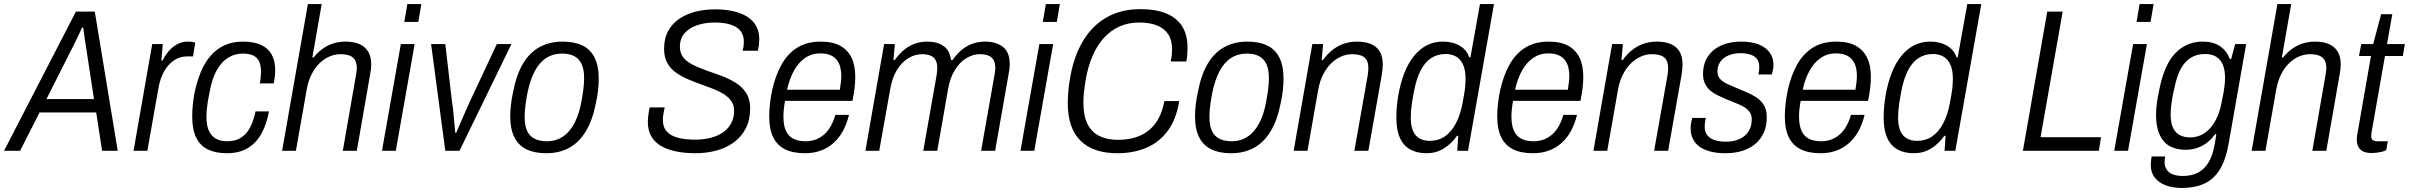

<svg xmlns="http://www.w3.org/2000/svg" viewBox="-52 -743 11869 946"><path d="M-32 0 322 -686H415L528 0H451L422 -189H143L47 0ZM177 -255H411L376 -484Q375 -496 372 -512Q369 -528 366.5 -545Q364 -562 362 -578.5Q360 -595 358 -607H352Q344 -589 333 -565.5Q322 -542 311 -520Q300 -498 292 -483Z M606 0 698 -526H750L743 -445H749Q761 -469 778.5 -490Q796 -511 820 -524.5Q844 -538 874 -538Q886 -538 896 -536.5Q906 -535 910 -532L899 -465H869Q842 -465 819 -453.5Q796 -442 777.5 -421Q759 -400 746.5 -370.5Q734 -341 728 -305L674 0Z M1066 12Q1011 12 972.5 -6.5Q934 -25 914.5 -65.5Q895 -106 895 -168Q895 -194 897.5 -221.5Q900 -249 905 -278Q917 -338 936.5 -386Q956 -434 985.5 -468Q1015 -502 1054.5 -520Q1094 -538 1144 -538Q1199 -538 1234.5 -521.5Q1270 -505 1287 -473.5Q1304 -442 1304 -396Q1304 -382 1302 -365Q1300 -348 1297 -332H1228Q1231 -346 1232.5 -361.5Q1234 -377 1234 -389Q1234 -420 1225 -440Q1216 -460 1195.5 -469.5Q1175 -479 1143 -479Q1105 -479 1072.5 -459Q1040 -439 1016.5 -398Q993 -357 981 -291Q975 -263 971.5 -240.5Q968 -218 966.5 -200.5Q965 -183 965 -167Q965 -126 977 -99.5Q989 -73 1011.5 -60Q1034 -47 1066 -47Q1108 -47 1136 -65Q1164 -83 1181 -116.5Q1198 -150 1207 -194H1273Q1263 -136 1238.5 -89Q1214 -42 1171.5 -15Q1129 12 1066 12Z M1338 0 1465 -723H1533L1487 -460H1493Q1516 -488 1541 -505Q1566 -522 1593.5 -530Q1621 -538 1650 -538Q1688 -538 1716 -527Q1744 -516 1760.5 -491Q1777 -466 1777 -426Q1777 -414 1775.5 -400.5Q1774 -387 1771 -373L1706 0H1637L1701 -367Q1703 -378 1704.5 -388Q1706 -398 1706 -407Q1706 -434 1696 -449Q1686 -464 1668 -470Q1650 -476 1625 -476Q1599 -476 1572.5 -465Q1546 -454 1523 -432Q1500 -410 1483.5 -377.5Q1467 -345 1459 -301L1406 0Z M1940 -635 1955 -723H2024L2009 -635ZM1830 0 1923 -526H1991L1898 0Z M2142 0 2072 -526H2142L2176 -234Q2179 -218 2181.5 -192.5Q2184 -167 2186.5 -139.5Q2189 -112 2191 -89H2196Q2204 -108 2215.5 -135Q2227 -162 2239 -188.5Q2251 -215 2259 -234L2396 -526H2468L2212 0Z M2640 12Q2582 12 2542.5 -7Q2503 -26 2482.5 -66.5Q2462 -107 2462 -169Q2462 -197 2465.5 -227.5Q2469 -258 2476 -289Q2492 -374 2524.5 -429Q2557 -484 2606.5 -511Q2656 -538 2720 -538Q2778 -538 2817.5 -519Q2857 -500 2877.5 -459.5Q2898 -419 2898 -356Q2898 -327 2894.5 -296.5Q2891 -266 2884 -235Q2868 -152 2835 -97Q2802 -42 2753 -15Q2704 12 2640 12ZM2642 -47Q2687 -47 2721.5 -70Q2756 -93 2779.5 -138.5Q2803 -184 2814 -250Q2819 -277 2821.5 -296.5Q2824 -316 2825 -331Q2826 -346 2826 -359Q2826 -401 2813.5 -427.5Q2801 -454 2777 -466.5Q2753 -479 2717 -479Q2673 -479 2639 -457Q2605 -435 2582 -391Q2559 -347 2546 -281Q2541 -254 2538 -233Q2535 -212 2534 -196.5Q2533 -181 2533 -167Q2533 -125 2545 -98.5Q2557 -72 2582 -59.5Q2607 -47 2642 -47Z M3375 12Q3324 12 3281 3.5Q3238 -5 3206.5 -23Q3175 -41 3157.5 -70.5Q3140 -100 3140 -142Q3140 -157 3142.5 -176.5Q3145 -196 3149 -214H3223Q3220 -200 3217 -184Q3214 -168 3214 -152Q3214 -116 3234 -94.5Q3254 -73 3289.5 -64Q3325 -55 3372 -55Q3416 -55 3451.5 -64.5Q3487 -74 3512 -92Q3537 -110 3551 -136.5Q3565 -163 3565 -197Q3565 -225 3551.5 -244.5Q3538 -264 3515.5 -278.5Q3493 -293 3465 -304Q3437 -315 3406 -326Q3372 -338 3339 -352Q3306 -366 3279 -385Q3252 -404 3236 -432.5Q3220 -461 3220 -502Q3220 -554 3240.5 -591Q3261 -628 3296.5 -651.5Q3332 -675 3377 -686Q3422 -697 3471 -697Q3520 -697 3560 -688Q3600 -679 3629 -661Q3658 -643 3673.5 -615Q3689 -587 3689 -550Q3689 -538 3687.5 -524.5Q3686 -511 3682 -493H3607Q3611 -509 3612 -519.5Q3613 -530 3613 -538Q3613 -585 3576.5 -608.5Q3540 -632 3469 -632Q3424 -632 3385 -619.5Q3346 -607 3322 -580.5Q3298 -554 3298 -513Q3298 -488 3308.5 -469.5Q3319 -451 3338 -438Q3357 -425 3381.5 -414.5Q3406 -404 3433 -394Q3469 -382 3506 -368Q3543 -354 3574.5 -334Q3606 -314 3625 -284Q3644 -254 3644 -209Q3644 -153 3623 -111.5Q3602 -70 3565 -42.5Q3528 -15 3479 -1.5Q3430 12 3375 12Z M3914 12Q3855 12 3816 -7.5Q3777 -27 3757.5 -67Q3738 -107 3738 -168Q3738 -201 3742 -235Q3746 -269 3753 -301Q3769 -372 3799 -425.5Q3829 -479 3876.5 -508.5Q3924 -538 3992 -538Q4050 -538 4087.5 -517.5Q4125 -497 4143.5 -458.5Q4162 -420 4162 -364Q4162 -338 4158.5 -308.5Q4155 -279 4148 -246H3816Q3812 -225 3810 -205.5Q3808 -186 3808 -169Q3808 -126 3820 -99Q3832 -72 3856.5 -59.5Q3881 -47 3917 -47Q3942 -47 3964 -54.5Q3986 -62 4005.5 -78Q4025 -94 4039.5 -118.5Q4054 -143 4064 -177H4131Q4120 -131 4100 -95.5Q4080 -60 4052 -36Q4024 -12 3989.5 0Q3955 12 3914 12ZM3826 -301H4086Q4089 -320 4091 -337Q4093 -354 4093 -369Q4093 -406 4081.5 -430.5Q4070 -455 4047.5 -467.5Q4025 -480 3989 -480Q3948 -480 3915.5 -458Q3883 -436 3860.5 -396Q3838 -356 3826 -301Z M4212 0 4304 -526H4357L4350 -447H4356Q4381 -481 4407 -501Q4433 -521 4460.5 -529.5Q4488 -538 4517 -538Q4565 -538 4596.5 -516.5Q4628 -495 4634 -447H4641Q4665 -481 4691 -501Q4717 -521 4745 -529.5Q4773 -538 4802 -538Q4856 -538 4889.5 -512Q4923 -486 4923 -427Q4923 -415 4921.5 -402Q4920 -389 4917 -375L4851 0H4782L4847 -368Q4849 -379 4850.5 -389Q4852 -399 4852 -408Q4852 -434 4842.5 -449Q4833 -464 4815.5 -470Q4798 -476 4775 -476Q4742 -476 4709.5 -456.5Q4677 -437 4653 -398.5Q4629 -360 4619 -303L4566 0H4497L4562 -368Q4564 -379 4565 -389.5Q4566 -400 4566 -408Q4566 -434 4556.5 -449Q4547 -464 4530 -470Q4513 -476 4490 -476Q4457 -476 4424.5 -457Q4392 -438 4368 -399.5Q4344 -361 4334 -303L4280 0Z M5086 -635 5101 -723H5170L5155 -635ZM4976 0 5069 -526H5137L5044 0Z M5454 12Q5334 12 5271.5 -50Q5209 -112 5209 -234Q5209 -268 5212.5 -303Q5216 -338 5223 -373Q5242 -473 5287 -546Q5332 -619 5402.5 -658.5Q5473 -698 5567 -698Q5640 -698 5692 -677.5Q5744 -657 5771.5 -615Q5799 -573 5799 -509Q5799 -494 5798 -476.5Q5797 -459 5793 -440H5716Q5720 -457 5721.5 -471.5Q5723 -486 5723 -500Q5723 -545 5704 -574Q5685 -603 5649 -617.5Q5613 -632 5561 -632Q5508 -632 5465 -613Q5422 -594 5388.5 -558Q5355 -522 5332 -469.5Q5309 -417 5297 -349Q5295 -332 5292.5 -316.5Q5290 -301 5288.5 -287Q5287 -273 5286.5 -261Q5286 -249 5286 -237Q5286 -173 5306 -132.5Q5326 -92 5364.5 -73Q5403 -54 5456 -54Q5519 -54 5566 -75Q5613 -96 5643 -138Q5673 -180 5685 -245H5758Q5744 -156 5702 -99Q5660 -42 5596.5 -15Q5533 12 5454 12Z M6014 12Q5956 12 5916.5 -7Q5877 -26 5856.5 -66.5Q5836 -107 5836 -169Q5836 -197 5839.5 -227.5Q5843 -258 5850 -289Q5866 -374 5898.5 -429Q5931 -484 5980.5 -511Q6030 -538 6094 -538Q6152 -538 6191.5 -519Q6231 -500 6251.5 -459.5Q6272 -419 6272 -356Q6272 -327 6268.5 -296.5Q6265 -266 6258 -235Q6242 -152 6209 -97Q6176 -42 6127 -15Q6078 12 6014 12ZM6016 -47Q6061 -47 6095.5 -70Q6130 -93 6153.5 -138.5Q6177 -184 6188 -250Q6193 -277 6195.5 -296.5Q6198 -316 6199 -331Q6200 -346 6200 -359Q6200 -401 6187.5 -427.5Q6175 -454 6151 -466.5Q6127 -479 6091 -479Q6047 -479 6013 -457Q5979 -435 5956 -391Q5933 -347 5920 -281Q5915 -254 5912 -233Q5909 -212 5908 -196.5Q5907 -181 5907 -167Q5907 -125 5919 -98.5Q5931 -72 5956 -59.5Q5981 -47 6016 -47Z M6322 0 6414 -526H6467L6460 -447H6466Q6491 -481 6518.5 -501Q6546 -521 6575 -529.5Q6604 -538 6634 -538Q6672 -538 6700.5 -527Q6729 -516 6745 -491Q6761 -466 6761 -426Q6761 -414 6759.5 -400.5Q6758 -387 6756 -373L6690 0H6621L6686 -367Q6688 -378 6689 -388.5Q6690 -399 6690 -407Q6690 -434 6680.5 -449Q6671 -464 6652.5 -470Q6634 -476 6609 -476Q6583 -476 6557 -465Q6531 -454 6508 -432Q6485 -410 6468 -377.5Q6451 -345 6443 -301L6390 0Z M6977 12Q6930 12 6896.5 -6.5Q6863 -25 6845.5 -63.5Q6828 -102 6828 -162Q6828 -186 6830 -213Q6832 -240 6837 -270Q6848 -334 6867.5 -383.5Q6887 -433 6915 -467.5Q6943 -502 6978.5 -520Q7014 -538 7056 -538Q7087 -538 7112.5 -530Q7138 -522 7157.5 -505.5Q7177 -489 7187 -461H7193L7240 -723H7309L7181 0H7128L7133 -74H7127Q7099 -34 7061 -11Q7023 12 6977 12ZM6993 -49Q7035 -49 7067 -71Q7099 -93 7121 -134.5Q7143 -176 7154 -234Q7159 -261 7162.5 -282Q7166 -303 7167.5 -320.5Q7169 -338 7169 -353Q7169 -401 7155 -428Q7141 -455 7119 -466Q7097 -477 7071 -477Q7031 -477 7000 -457Q6969 -437 6948 -396.5Q6927 -356 6915 -294Q6909 -264 6905.5 -240.5Q6902 -217 6900.5 -199Q6899 -181 6899 -165Q6899 -104 6923.5 -76.5Q6948 -49 6993 -49Z M7501 12Q7442 12 7403 -7.5Q7364 -27 7344.5 -67Q7325 -107 7325 -168Q7325 -201 7329 -235Q7333 -269 7340 -301Q7356 -372 7386 -425.5Q7416 -479 7463.5 -508.5Q7511 -538 7579 -538Q7637 -538 7674.5 -517.5Q7712 -497 7730.5 -458.5Q7749 -420 7749 -364Q7749 -338 7745.5 -308.5Q7742 -279 7735 -246H7403Q7399 -225 7397 -205.5Q7395 -186 7395 -169Q7395 -126 7407 -99Q7419 -72 7443.5 -59.5Q7468 -47 7504 -47Q7529 -47 7551 -54.5Q7573 -62 7592.5 -78Q7612 -94 7626.5 -118.5Q7641 -143 7651 -177H7718Q7707 -131 7687 -95.5Q7667 -60 7639 -36Q7611 -12 7576.5 0Q7542 12 7501 12ZM7413 -301H7673Q7676 -320 7678 -337Q7680 -354 7680 -369Q7680 -406 7668.5 -430.5Q7657 -455 7634.5 -467.5Q7612 -480 7576 -480Q7535 -480 7502.5 -458Q7470 -436 7447.5 -396Q7425 -356 7413 -301Z M7799 0 7891 -526H7944L7937 -447H7943Q7968 -481 7995.5 -501Q8023 -521 8052 -529.5Q8081 -538 8111 -538Q8149 -538 8177.5 -527Q8206 -516 8222 -491Q8238 -466 8238 -426Q8238 -414 8236.5 -400.5Q8235 -387 8233 -373L8167 0H8098L8163 -367Q8165 -378 8166 -388.5Q8167 -399 8167 -407Q8167 -434 8157.5 -449Q8148 -464 8129.5 -470Q8111 -476 8086 -476Q8060 -476 8034 -465Q8008 -454 7985 -432Q7962 -410 7945 -377.5Q7928 -345 7920 -301L7867 0Z M8450 12Q8407 12 8375 3.5Q8343 -5 8321.5 -20.5Q8300 -36 8289 -59Q8278 -82 8278 -110Q8278 -122 8280 -136Q8282 -150 8286 -162H8353Q8350 -151 8348.5 -140Q8347 -129 8347 -120Q8347 -94 8359.5 -77.5Q8372 -61 8395.5 -53Q8419 -45 8453 -45Q8481 -45 8504 -52.5Q8527 -60 8543.5 -73.5Q8560 -87 8569.5 -107.5Q8579 -128 8579 -155Q8579 -176 8568.5 -191Q8558 -206 8540 -216.5Q8522 -227 8499.5 -235.5Q8477 -244 8454 -254Q8433 -263 8412 -273Q8391 -283 8375 -296.5Q8359 -310 8349 -330Q8339 -350 8339 -379Q8339 -418 8353.5 -448Q8368 -478 8393.5 -498Q8419 -518 8453 -528Q8487 -538 8526 -538Q8561 -538 8590.5 -531Q8620 -524 8641 -509.5Q8662 -495 8674 -473.5Q8686 -452 8686 -423Q8686 -411 8683.5 -399Q8681 -387 8678 -376H8612Q8615 -391 8615.5 -399Q8616 -407 8616 -413Q8616 -439 8604 -453.5Q8592 -468 8571 -474.5Q8550 -481 8524 -481Q8500 -481 8479 -475Q8458 -469 8442.5 -457.5Q8427 -446 8418.5 -429Q8410 -412 8410 -391Q8410 -368 8423.5 -353.5Q8437 -339 8458 -329.5Q8479 -320 8503 -310Q8529 -299 8555 -288Q8581 -277 8603.5 -262Q8626 -247 8639.5 -224Q8653 -201 8653 -166Q8653 -122 8638 -89Q8623 -56 8596 -33.5Q8569 -11 8532 0.5Q8495 12 8450 12Z M8918 12Q8859 12 8820 -7.5Q8781 -27 8761.5 -67Q8742 -107 8742 -168Q8742 -201 8746 -235Q8750 -269 8757 -301Q8773 -372 8803 -425.5Q8833 -479 8880.5 -508.5Q8928 -538 8996 -538Q9054 -538 9091.5 -517.5Q9129 -497 9147.5 -458.5Q9166 -420 9166 -364Q9166 -338 9162.5 -308.5Q9159 -279 9152 -246H8820Q8816 -225 8814 -205.5Q8812 -186 8812 -169Q8812 -126 8824 -99Q8836 -72 8860.5 -59.5Q8885 -47 8921 -47Q8946 -47 8968 -54.5Q8990 -62 9009.5 -78Q9029 -94 9043.5 -118.5Q9058 -143 9068 -177H9135Q9124 -131 9104 -95.5Q9084 -60 9056 -36Q9028 -12 8993.5 0Q8959 12 8918 12ZM8830 -301H9090Q9093 -320 9095 -337Q9097 -354 9097 -369Q9097 -406 9085.5 -430.5Q9074 -455 9051.5 -467.5Q9029 -480 8993 -480Q8952 -480 8919.5 -458Q8887 -436 8864.5 -396Q8842 -356 8830 -301Z M9378 12Q9331 12 9297.5 -6.5Q9264 -25 9246.5 -63.5Q9229 -102 9229 -162Q9229 -186 9231 -213Q9233 -240 9238 -270Q9249 -334 9268.5 -383.5Q9288 -433 9316 -467.5Q9344 -502 9379.5 -520Q9415 -538 9457 -538Q9488 -538 9513.5 -530Q9539 -522 9558.5 -505.5Q9578 -489 9588 -461H9594L9641 -723H9710L9582 0H9529L9534 -74H9528Q9500 -34 9462 -11Q9424 12 9378 12ZM9394 -49Q9436 -49 9468 -71Q9500 -93 9522 -134.5Q9544 -176 9555 -234Q9560 -261 9563.5 -282Q9567 -303 9568.5 -320.5Q9570 -338 9570 -353Q9570 -401 9556 -428Q9542 -455 9520 -466Q9498 -477 9472 -477Q9432 -477 9401 -457Q9370 -437 9349 -396.5Q9328 -356 9316 -294Q9310 -264 9306.5 -240.5Q9303 -217 9301.5 -199Q9300 -181 9300 -165Q9300 -104 9324.5 -76.5Q9349 -49 9394 -49Z M9915 0 10035 -686H10111L10002 -67H10300L10289 0Z M10475 -635 10490 -723H10559L10544 -635ZM10365 0 10458 -526H10526L10433 0Z M10696 183Q10654 183 10619.5 170.5Q10585 158 10565 132.5Q10545 107 10545 69Q10545 62 10546 52Q10547 42 10549 28H10616Q10615 36 10614 42Q10613 48 10613 54Q10613 79 10625 95Q10637 111 10657.5 117.5Q10678 124 10702 124Q10746 124 10777 108Q10808 92 10828.5 59Q10849 26 10858 -23Q10861 -38 10863.5 -53Q10866 -68 10868 -82H10862Q10843 -55 10819.5 -38Q10796 -21 10770 -13Q10744 -5 10717 -5Q10671 -5 10638.5 -23Q10606 -41 10588.5 -79.5Q10571 -118 10571 -176Q10571 -207 10575.5 -238.5Q10580 -270 10587 -301Q10611 -424 10666 -481Q10721 -538 10801 -538Q10853 -538 10886 -515.5Q10919 -493 10935 -452H10941L10961 -526H11015L10929 -37Q10916 40 10887 89Q10858 138 10811.5 160.5Q10765 183 10696 183ZM10740 -66Q10763 -66 10786.5 -75Q10810 -84 10830.5 -104Q10851 -124 10868 -157Q10885 -190 10894 -239Q10900 -265 10903.5 -286Q10907 -307 10909 -325Q10911 -343 10911 -359Q10911 -398 10900 -424Q10889 -450 10867.5 -463.5Q10846 -477 10811 -477Q10776 -477 10746.5 -461Q10717 -445 10695.5 -408.5Q10674 -372 10662 -311Q10655 -283 10651 -259.5Q10647 -236 10645 -216.5Q10643 -197 10643 -179Q10643 -140 10654 -115Q10665 -90 10686.5 -78Q10708 -66 10740 -66Z M11042 0 11169 -723H11237L11191 -460H11197Q11220 -488 11245 -505Q11270 -522 11297.5 -530Q11325 -538 11354 -538Q11392 -538 11420 -527Q11448 -516 11464.5 -491Q11481 -466 11481 -426Q11481 -414 11479.5 -400.5Q11478 -387 11475 -373L11410 0H11341L11405 -367Q11407 -378 11408.5 -388Q11410 -398 11410 -407Q11410 -434 11400 -449Q11390 -464 11372 -470Q11354 -476 11329 -476Q11303 -476 11276.5 -465Q11250 -454 11227 -432Q11204 -410 11187.5 -377.5Q11171 -345 11163 -301L11110 0Z M11634 11Q11606 11 11590 2.5Q11574 -6 11567 -21Q11560 -36 11560 -57Q11560 -65 11561.5 -74.5Q11563 -84 11565 -95L11630 -467H11571L11582 -526H11641L11680 -673H11735L11709 -526H11797L11787 -467H11699L11635 -103Q11634 -96 11632.5 -87.5Q11631 -79 11631 -74Q11631 -60 11638 -53.5Q11645 -47 11661 -47H11713L11705 -3Q11695 2 11682.5 5Q11670 8 11657.5 9.5Q11645 11 11634 11Z"/></svg>

Font: Archivo SemiCondensed Light
Style: Italic
Weight: 300
Width: 4
Italic angle: -10°
Designer: Hector Gatti
Foundry: Omnibus-Type
Version: Version 2.001